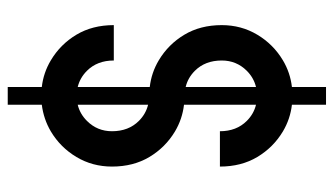

<svg xmlns="http://www.w3.org/2000/svg" viewBox="-208 -582 884 509"><g transform="rotate(-90 234.5 -328.0)"><path d="M210.9 -377.9V-564.5Q186.5 -558.6 168 -540Q140.6 -512.7 140.6 -473.6Q140.6 -429.7 168 -402.3Q186.5 -383.8 210.9 -377.9ZM257.8 -91.8Q282.2 -97.7 300.8 -116.2Q328.1 -143.6 328.1 -182.6Q328.1 -226.6 300.8 -253.9Q282.2 -272.5 257.8 -278.3ZM257.8 -373.5Q295.9 -369.1 328.6 -349.6Q371.1 -324.2 396.5 -281.7Q421.9 -239.3 421.9 -182.6Q421.9 -130.9 396.5 -88.4Q371.1 -45.9 328.6 -20.5Q295.9 -1 257.8 3.4V93.8H210.9V3.4Q172.9 -1 140.1 -20.5Q97.7 -45.9 72.3 -88.4Q46.9 -130.9 46.9 -187.5H140.6Q140.6 -143.6 168 -116.2Q186.5 -97.7 210.9 -91.8V-282.7Q172.9 -287.1 140.1 -306.6Q97.7 -332 72.3 -374.5Q46.9 -417 46.9 -473.6Q46.9 -525.4 72.3 -567.9Q97.7 -610.4 140.1 -635.7Q172.4 -654.8 210.9 -659.7V-750H257.8V-659.7Q295.9 -655.3 328.6 -635.7Q371.1 -610.4 396.5 -567.9Q421.9 -525.4 421.9 -468.8H328.1Q328.1 -512.7 300.8 -540Q282.2 -558.6 257.8 -564.5Z"/></g></svg>

Font: Lambda
Style: Regular
Weight: 400
Designer: GGBotNet
Version: 0.22